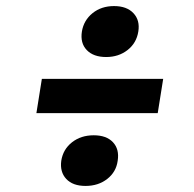

<svg xmlns="http://www.w3.org/2000/svg" viewBox="-20 -648 640 633"><path d="M330 -460Q288 -460 266 -483Q244 -506 250 -544Q256 -581 285 -604.5Q314 -628 356 -628Q398 -628 420 -604.5Q442 -581 436 -544Q430 -506 400.5 -483Q371 -460 330 -460ZM100 -275 118 -388H518L500 -275ZM262 -35Q220 -35 198.5 -58Q177 -81 182 -118Q188 -156 217.5 -179Q247 -202 289 -202Q331 -202 352.5 -179Q374 -156 368 -118Q363 -81 333.5 -58Q304 -35 262 -35Z"/></svg>

Font: JetBrains Mono NL
Style: Bold Italic
Weight: 700
Italic angle: -9°
Designer: Philipp Nurullin, Konstantin Bulenkov
Foundry: JetBrains
Version: Version 2.304; ttfautohint (v1.8.4.7-5d5b)